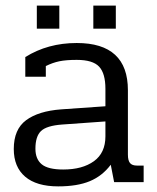

<svg xmlns="http://www.w3.org/2000/svg" viewBox="-20 -648 560 683"><path d="M111 -628H191V-546H111ZM312 -628H392V-546H312ZM29 -118Q29 -188 73 -220.5Q117 -253 198 -259L355 -270V-332Q355 -387 332.5 -411Q310 -435 253 -435Q215 -435 191 -430Q167 -425 143 -413V-375H70V-445Q150 -495 253 -495Q435 -495 435 -327V-98Q435 -77 442.5 -68Q450 -59 467 -59H491V0H386L374 -62Q344 -22 299.5 -3.5Q255 15 187 15Q110 15 69.5 -19.5Q29 -54 29 -118ZM355 -163V-216L201 -205Q146 -201 126 -182Q106 -163 106 -119Q106 -82 128.5 -63.5Q151 -45 205 -45Q273 -45 314 -74.5Q355 -104 355 -163Z"/></svg>

Font: Pridi Light
Style: Regular
Weight: 300
Designer: Katatrad Team
Foundry: CadsonDemak
Version: Version 1.003